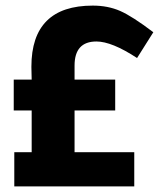

<svg xmlns="http://www.w3.org/2000/svg" viewBox="-20 -665 582 685"><path d="M391 -271H246V-122H459V0H31V-122H93V-271H29V-381H93L92 -426V-427Q92 -645 311 -645Q365 -645 408.5 -626Q452 -607 527 -550L469 -458Q379 -517 324 -517Q246 -517 246 -431V-381H391Z"/></svg>

Font: Tajawal Black
Style: Regular
Weight: 900
Designer: Boutros Fonts
Foundry: Created by Boutros International 2017
Version: Version 1.700